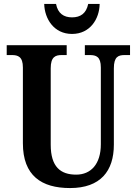

<svg xmlns="http://www.w3.org/2000/svg" viewBox="-20 -943 693 973"><path d="M345 -771C437 -771 484 -848 485 -923H427C417 -875 388 -855 345 -855C303 -855 273 -875 264 -923H204C206 -848 253 -771 345 -771ZM335 10C489 10 557 -76 557 -210V-597C557 -656 580 -664 612 -664H639V-714H410V-664H435C467 -664 491 -656 491 -601V-212C491 -112 441 -58 366 -58C287 -58 237 -97 237 -210V-597C237 -656 262 -664 293 -664H318V-714H14V-664H40C71 -664 96 -656 96 -601V-217C96 -53 190 10 335 10Z"/></svg>

Font: Noto Serif Thai Condensed
Style: Bold
Weight: 700
Width: 3
Designer: Monotype Design Team
Foundry: Monotype Imaging Inc.
Version: Version 2.002